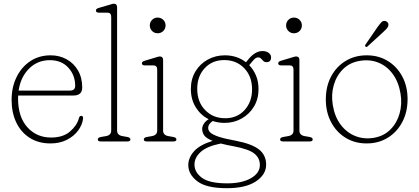

<svg xmlns="http://www.w3.org/2000/svg" viewBox="-20 -744 2205 1010"><path d="M412.5 -283.5Q412.5 -241.5 366 -241.5H75.5Q75 -234 75 -226Q75 -129 123.8 -74.8Q172.5 -20.5 249 -20.5Q311.5 -20.5 348.2 -52.2Q385 -84 395 -122Q398 -134.5 407 -134.5Q418.5 -134.5 417 -120Q413 -87 390.8 -57Q368.5 -27 331.2 -8.2Q294 10.5 245.5 10.5Q182 10.5 136 -19Q90 -48.5 65.5 -100Q41 -151.5 41 -218.5Q41 -285 67 -338.2Q93 -391.5 139.2 -422.2Q185.5 -453 246.5 -453Q293 -453 330.8 -432Q368.5 -411 390.5 -373Q412.5 -335 412.5 -283.5ZM242.5 -427.5Q177.5 -427.5 133 -383.2Q88.5 -339 78 -267.5H347.5Q375.5 -267.5 375.5 -292.5Q375.5 -348.5 339.5 -388Q303.5 -427.5 242.5 -427.5Z M596 -705.5V-57Q596 -33 624 -28L649.5 -23.5Q666 -20.5 666 -10.5Q666 0 650.5 0H510Q494.5 0 494.5 -10.5Q494.5 -20.5 511 -23.5L537.5 -28Q565 -33 565 -57V-655Q565 -677.5 545 -677.5H500Q484.5 -677.5 484.5 -689Q484.5 -698 500 -702.5L551.5 -717.5Q560 -720 567 -722.2Q574 -724.5 578.5 -724.5Q596 -724.5 596 -705.5Z M809 -569Q792 -569 780 -581Q768 -593 768 -610.5Q768 -627.5 780 -639.5Q792 -651.5 809 -651.5Q827 -651.5 839 -639.5Q851 -627.5 851 -610.5Q851 -593 839 -581Q827 -569 809 -569ZM838 -428V-57Q838 -33 865.5 -28L891.5 -23.5Q908 -20.5 908 -10.5Q908 0 892.5 0H752Q736.5 0 736.5 -10.5Q736.5 -20.5 753 -23.5L779 -28Q807 -33 807 -57V-377.5Q807 -400 787 -400H742Q726.5 -400 726.5 -411Q726.5 -420.5 741.5 -424.5L793 -440Q802 -442.5 809 -444.8Q816 -447 820.5 -447Q838 -447 838 -428Z M1221 -3.5Q1306 13 1343 42.8Q1380 72.5 1380 122Q1380 174.5 1326.2 210.2Q1272.5 246 1173 246Q1066 246 1018.2 209.8Q970.5 173.5 970.5 124.5Q970.5 86 1000.5 52Q1030.5 18 1098.5 -3Q1065.5 -16 1054.5 -31.5Q1043.5 -47 1043.5 -66.5Q1043.5 -78.5 1051.8 -92.2Q1060 -106 1077.5 -117Q1035.5 -138 1009.8 -179.5Q984 -221 984 -276Q984 -328 1008 -368Q1032 -408 1072.8 -430.5Q1113.5 -453 1163 -453Q1227 -453 1274 -416.5L1285 -430Q1321.5 -475.5 1360.5 -475.5Q1380.5 -475.5 1393.2 -466Q1406 -456.5 1406 -442.5Q1406 -417 1382 -417Q1371.5 -417 1365.2 -423.2Q1359 -429.5 1353.2 -435.8Q1347.5 -442 1338.5 -442Q1327 -442 1317 -431.5Q1307 -421 1291 -401Q1314 -377.5 1327 -345.8Q1340 -314 1340 -275.5Q1340 -223.5 1316 -183.5Q1292 -143.5 1251.2 -120.5Q1210.5 -97.5 1161 -97.5Q1128.5 -97.5 1099 -107.5Q1075 -91 1075 -71.5Q1075 -57.5 1087.2 -46.2Q1099.5 -35 1131.2 -24.5Q1163 -14 1221 -3.5ZM1159.5 -428Q1096.5 -428 1057 -385.5Q1017.5 -343 1017.5 -277Q1017.5 -208 1059 -165Q1100.5 -122 1164.5 -122Q1227.5 -122 1266.8 -165.2Q1306 -208.5 1306 -274Q1306 -342.5 1264.8 -385.2Q1223.5 -428 1159.5 -428ZM1003 121.5Q1003 162 1042.2 191.2Q1081.5 220.5 1175.5 220.5Q1252.5 220.5 1299.8 193.5Q1347 166.5 1347 124Q1347 87 1317.8 63.8Q1288.5 40.5 1211.5 26Q1170.5 18.5 1141.5 11Q1068.5 25.5 1035.8 55.2Q1003 85 1003 121.5Z M1526 -569Q1509 -569 1497 -581Q1485 -593 1485 -610.5Q1485 -627.5 1497 -639.5Q1509 -651.5 1526 -651.5Q1544 -651.5 1556 -639.5Q1568 -627.5 1568 -610.5Q1568 -593 1556 -581Q1544 -569 1526 -569ZM1555 -428V-57Q1555 -33 1582.5 -28L1608.5 -23.5Q1625 -20.5 1625 -10.5Q1625 0 1609.5 0H1469Q1453.5 0 1453.5 -10.5Q1453.5 -20.5 1470 -23.5L1496 -28Q1524 -33 1524 -57V-377.5Q1524 -400 1504 -400H1459Q1443.5 -400 1443.5 -411Q1443.5 -420.5 1458.5 -424.5L1510 -440Q1519 -442.5 1526 -444.8Q1533 -447 1537.5 -447Q1555 -447 1555 -428Z M1909 -453Q1971.5 -453 2020 -423.2Q2068.5 -393.5 2096.2 -341.5Q2124 -289.5 2124 -222.5Q2124 -154.5 2096.2 -102Q2068.5 -49.5 2020 -19.5Q1971.5 10.5 1908.5 10.5Q1846 10.5 1797.5 -19.5Q1749 -49.5 1721.5 -101.8Q1694 -154 1694 -221.5Q1694 -289 1721.5 -341.2Q1749 -393.5 1797.8 -423.2Q1846.5 -453 1909 -453ZM1949 -19.5Q1999.5 -28.5 2033.8 -62.8Q2068 -97 2082 -146.8Q2096 -196.5 2087 -251.5Q2077 -312.5 2046.2 -354.5Q2015.5 -396.5 1970 -414.8Q1924.5 -433 1870.5 -423.5Q1819 -414.5 1784.5 -380.2Q1750 -346 1735.8 -296.5Q1721.5 -247 1730.5 -192Q1740.5 -130 1772 -88.2Q1803.5 -46.5 1849.5 -28.2Q1895.5 -10 1949 -19.5ZM1965.5 -601Q1977.5 -617.5 1986.2 -626.8Q1995 -636 2006.5 -633.5Q2015 -632 2019.8 -625.2Q2024.5 -618.5 2023 -610Q2021.5 -601.5 2014 -593.2Q2006.5 -585 1996.5 -576L1913 -499.5Q1907.5 -494.5 1903 -499Q1899.5 -501.5 1900.5 -505Q1901.5 -508.5 1904 -511.5Z"/></svg>

Font: Fraunces 72pt S100 Thin
Style: Regular
Weight: 100
Version: Version 1.000; ttfautohint (v1.8.3)